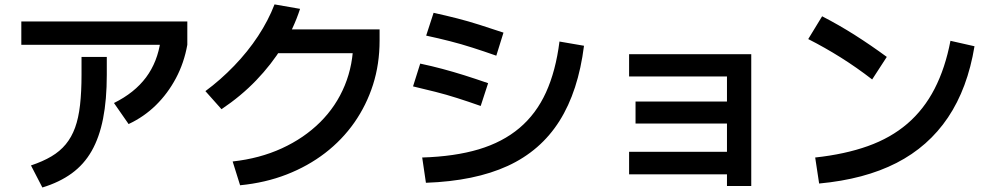

<svg xmlns="http://www.w3.org/2000/svg" viewBox="-20 -833 4440 861"><path d="M118.9 -91.1Q172.2 -108.9 210.6 -131.7Q248.9 -154.4 275 -186.1Q301.1 -217.8 316.7 -260.6Q332.2 -303.3 338.9 -362.2Q345.6 -421.1 345.6 -497.8V-577.8H458.9V-497.8Q458.9 -385.6 442.2 -301.1Q425.6 -216.7 391.1 -156.1Q356.7 -95.6 301.7 -55.6Q246.7 -15.6 170 7.8ZM75.6 -632.2V-736.7H820V-632.2ZM491.1 -371.1Q583.3 -416.7 635 -486.1Q686.7 -555.6 700 -651.1L820 -632.2Q805.6 -551.1 768.9 -482.2Q732.2 -413.3 678.9 -361.1Q625.6 -308.9 556.7 -276.7Z M1023.3 -108.9Q1144.4 -122.2 1243.9 -167.8Q1343.3 -213.3 1415.6 -285Q1487.8 -356.7 1526.1 -450Q1564.4 -543.3 1564.4 -651.1L1613.3 -594.4H1182.2V-701.1H1682.2V-651.1Q1682.2 -545.6 1652.8 -453.3Q1623.3 -361.1 1568.9 -283.3Q1514.4 -205.6 1437.8 -146.7Q1361.1 -87.8 1265.6 -50.6Q1170 -13.3 1056.7 -2.2ZM901.1 -424.4Q968.9 -474.4 1030 -537.8Q1091.1 -601.1 1137.2 -671.1Q1183.3 -741.1 1211.1 -813.3L1325.6 -793.3Q1296.7 -704.4 1246.7 -623.9Q1196.7 -543.3 1128.9 -472.8Q1061.1 -402.2 973.3 -343.3Z M1873.3 -126.7Q2018.9 -131.1 2126.7 -163.3Q2234.4 -195.6 2309.4 -258.9Q2384.4 -322.2 2428.3 -418.3Q2472.2 -514.4 2488.9 -646.7L2598.9 -627.8Q2573.3 -424.4 2488.9 -290.6Q2404.4 -156.7 2256.7 -88.9Q2108.9 -21.1 1890 -13.3ZM2135.6 -357.8Q2078.9 -377.8 2030 -393.3Q1981.1 -408.9 1932.8 -421.1Q1884.4 -433.3 1832.2 -445.6L1864.4 -547.8Q1916.7 -536.7 1964.4 -523.9Q2012.2 -511.1 2061.7 -495.6Q2111.1 -480 2168.9 -460ZM2205.6 -583.3Q2148.9 -603.3 2098.3 -619.4Q2047.8 -635.6 1997.8 -648.3Q1947.8 -661.1 1891.1 -673.3L1924.4 -775.6Q1980 -763.3 2030 -750.6Q2080 -737.8 2130.6 -721.7Q2181.1 -705.6 2237.8 -686.7Z M3240 1.1V-51.1H2801.1V-152.2H3240V-278.9H2830V-377.8H3240V-490H2801.1V-590H3348.9V1.1Z M3635.6 -126.7Q3768.9 -141.1 3871.7 -177.8Q3974.4 -214.4 4048.9 -278.3Q4123.3 -342.2 4171.1 -435Q4218.9 -527.8 4242.2 -650L4350 -625.6Q4318.9 -436.7 4231.1 -306.1Q4143.3 -175.6 4000 -102.2Q3856.7 -28.9 3653.3 -10ZM3891.1 -476.7Q3822.2 -530 3750.6 -575Q3678.9 -620 3604.4 -657.8L3666.7 -760Q3742.2 -721.1 3813.9 -675.6Q3885.6 -630 3956.7 -577.8Z"/></svg>

Font: Paperlogy 6 SemiBold
Style: Regular
Weight: 600
Designer: redesigned by Lee Juim, glyphs from Gmarket Sans & Montserrat
Foundry: PT&
Version: Version 1.001